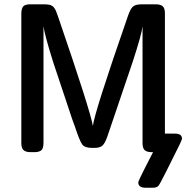

<svg xmlns="http://www.w3.org/2000/svg" viewBox="-20 -714 911 901"><path d="M80.1 -42V-649.9Q80.1 -671.9 88.1 -682.9Q96.2 -693.8 122.1 -693.8H189.9Q196.8 -693.8 202.4 -692.9Q208 -691.9 212.4 -691.4Q216.8 -690.9 221.4 -688Q226.1 -685.1 228.5 -683.6Q231 -682.1 233.9 -677.5Q236.8 -672.9 238.5 -670.9Q240.2 -668.9 242.7 -662.4Q245.1 -655.8 246.1 -653.3Q247.1 -650.9 250 -642.8Q252.9 -634.8 253.9 -631.8Q402.8 -197.8 416 -123Q421.9 -183.1 580.1 -638.2Q591.3 -671.4 603.3 -682.6Q615.2 -693.8 646 -693.8H710Q732.9 -693.8 743.4 -684.8Q753.9 -675.8 753.9 -650.9V-86.9H801.8Q834 -86.9 834 -63Q834 -55.2 789.1 32.2Q758.3 95.2 733.9 141.1Q726.1 157.2 718.5 162.1Q710.9 167 695.8 167H663.1Q628.9 167 628.9 142.1Q628.9 135.3 660.2 74.2Q682.1 32.2 698.2 0H691.9Q669.9 0 659.4 -9Q648.9 -18.1 648.9 -43V-590.8Q645 -553.7 603 -424.8L482.9 -70.8Q470.7 -37.6 458.3 -28.8Q445.8 -20 422.9 -20H412.1Q377.9 -20 366 -35.9Q354 -51.8 331.1 -121.1Q323.2 -142.1 318.8 -154.8L231 -418Q189.9 -547.9 184.1 -590.8V-44.9Q184.1 -16.1 173.1 -8.1Q162.1 0 142.1 0H124Q99.1 0 89.6 -10.5Q80.1 -21 80.1 -42Z"/></svg>

Font: CMU Sans Serif Demi Condensed
Style: DemiCondensed
Weight: 600
Width: 3
Version: Version 0.7.0